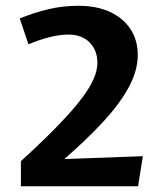

<svg xmlns="http://www.w3.org/2000/svg" viewBox="-20 -647 579 667"><path d="M52.6 0V-87.1Q97.7 -128.2 137.6 -167Q177.6 -205.9 210.6 -241.9Q243.6 -277.9 268 -310.6Q292.3 -343.4 305.4 -373.1Q318.4 -402.9 318.4 -428.7Q318.4 -471.8 291.4 -499.4Q264.3 -526.9 217.9 -526.9Q185.6 -526.9 148.3 -516.9Q111.1 -507 78.8 -493L48.6 -583Q99.8 -603.6 148.9 -615.2Q197.9 -626.9 252.7 -626.9Q314.9 -626.9 360.9 -606.1Q406.9 -585.3 432.7 -546.9Q458.5 -508.5 458.5 -455.9Q458.5 -401.5 427.3 -343.9Q396.1 -286.4 338.8 -224.3Q281.4 -162.2 203.4 -94.5L476.3 -104.4L459.6 0Z"/></svg>

Font: Ancizar Sans Thin
Style: Regular
Weight: 100
Designer: Cesar Puertas, Viviana Monsalve, Julian Moncada, Julian Prieto, Jose Castro, Mariel Hernandez, Felipe Aragon, Sara Alarc
Version: Version 8.100